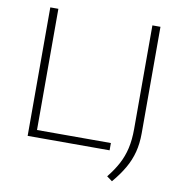

<svg xmlns="http://www.w3.org/2000/svg" viewBox="-96 -830 1037 1089"><g transform="rotate(10 422.5 -285.0)"><path d="M105.5 0V-740H152V-42H577.5V0ZM621 170.5 589.5 147.5Q625 103.5 648 60.5Q671 17.5 682.2 -31.5Q693.5 -80.5 693.5 -143.5V-740H740V-127Q740 -67.5 727.2 -18.2Q714.5 31 688.2 76.5Q662 122 621 170.5Z"/></g></svg>

Font: Encode Sans Expanded Expanded ExtraLight
Style: Regular
Weight: 200
Width: 7
Designer: Multiple Designers
Foundry: Impallari Type
Version: Version 3.000; ttfautohint (v1.8.3) -l 8 -r 50 -G 200 -x 14 